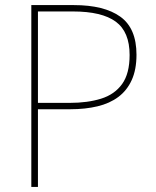

<svg xmlns="http://www.w3.org/2000/svg" viewBox="-20 -734 613 754"><path d="M270 -714Q389 -714 452.5 -668.5Q516 -623 516 -519Q516 -461 497.5 -420Q479 -379 445 -353.5Q411 -328 363 -316.5Q315 -305 256 -305H129V0H103V-714ZM266 -689H129V-330H254Q324 -330 377 -346.5Q430 -363 459.5 -404Q489 -445 489 -518Q489 -609 434.5 -649Q380 -689 266 -689Z"/></svg>

Font: Noto Sans Armenian Thin
Style: Regular
Weight: 250
Version: Version 2.007